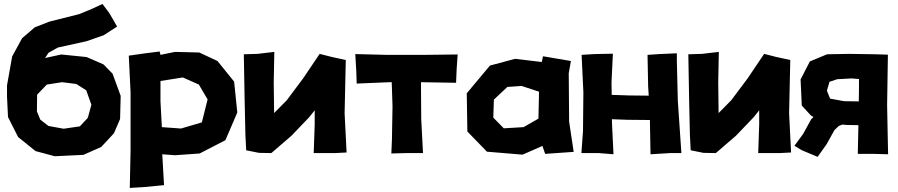

<svg xmlns="http://www.w3.org/2000/svg" viewBox="-20 -755 4431 947"><path d="M286.1 -349.6 356.4 -340.8 405.3 -309.6 430.7 -238.3 413.1 -173.8 374 -131.8 293.9 -120.1 218.8 -133.8 178.7 -165 162.1 -205.1 163.1 -288.1 210.9 -337.9ZM282.2 -486.3 202.1 -468.8 219.7 -495.1 265.6 -520.5 407.2 -551.8 491.2 -581.1 557.6 -624 518.6 -691.4 485.4 -735.4 432.6 -710.9 371.1 -685.5 223.6 -648.4 151.4 -620.1 88.9 -566.4 40 -476.6 14.6 -334V-278.3L19.5 -177.7L69.3 -79.1L155.3 -9.8L250 15.6L391.6 8.8L479.5 -30.3L542 -97.7L572.3 -168L575.2 -282.2L535.2 -391.6L490.2 -437.5L407.2 -473.6Z M615.2 -480.5 624 -299.8V-10.7L620.1 171.9L686.5 168L789.1 158.2L780.3 5.9L842.8 10.7L964.8 2L1091.8 -63.5L1150.4 -200.2L1134.8 -352.5L1052.7 -454.1L962.9 -496.1L842.8 -499L771.5 -484.4L767.6 -501L697.3 -492.2ZM771.5 -255.9V-355.5L881.8 -373L960.9 -337.9L1003.9 -264.6L975.6 -151.4L873 -121.1L778.3 -127.9Z M1182.6 -487.3 1186.5 -266.6 1190.4 -90.8 1194.3 -13.7 1257.8 -1 1318.4 0 1418 -85.9 1504.9 -176.8 1532.2 -210.9V-141.6L1527.3 0H1632.8L1689.5 -2.9L1679.7 -196.3L1685.5 -459L1614.3 -474.6L1556.6 -489.3L1475.6 -369.1L1394.5 -260.7L1332 -197.3L1330.1 -347.7L1333 -499L1250 -489.3Z M1732.4 -488.3 1737.3 -403.3 1739.3 -342.8 1902.3 -349.6H1912.1L1916 -230.5L1913.1 -64.5L1910.2 2L1984.4 0H2066.4L2057.6 -168L2056.6 -310.5V-349.6L2229.5 -346.7L2232.4 -415L2237.3 -486.3L2072.3 -484.4H1886.7Z M2482.4 -326.2 2552.7 -331.1 2638.7 -302.7 2635.7 -169.9 2562.5 -127.9 2464.8 -122.1 2413.1 -174.8 2416 -263.7ZM2652.3 -449.2 2520.5 -464.8 2396.5 -431.6 2282.2 -294.9 2285.2 -106.4 2381.8 -6.8 2557.6 7.8 2655.3 -35.2 2668.9 3.9 2809.6 -5.9 2787.1 -155.3 2785.2 -393.6 2795.9 -454.1 2658.2 -477.5Z M2848.6 -484.4 2857.4 -299.8 2855.5 -108.4 2847.7 0H2933.6L3005.9 5.9L2999 -136.7L2998 -167L3076.2 -164.1L3185.5 -163.1L3188.5 5.9L3286.1 0H3340.8L3323.2 -257.8L3318.4 -456.1V-492.2L3232.4 -488.3L3173.8 -484.4L3176.8 -330.1L3179.7 -283.2L3084 -284.2L2997.1 -287.1L2996.1 -347.7L3002.9 -490.2L2912.1 -488.3Z M3375 -487.3 3378.9 -266.6 3382.8 -90.8 3386.7 -13.7 3450.2 -1 3510.7 0 3610.4 -85.9 3697.3 -176.8 3724.6 -210.9V-141.6L3719.7 0H3825.2L3881.8 -2.9L3872.1 -196.3L3877.9 -459L3806.6 -474.6L3749 -489.3L3668 -369.1L3586.9 -260.7L3524.4 -197.3L3522.5 -347.7L3525.4 -499L3442.4 -489.3Z M4216.8 -321.3 4215.8 -254.9 4143.6 -255.9 4074.2 -268.6 4058.6 -307.6 4071.3 -351.6 4109.4 -364.3 4180.7 -368.2 4216.8 -365.2ZM4359.4 -485.4 4297.9 -487.3 4166 -489.3 4059.6 -487.3 3974.6 -452.1 3928.7 -363.3 3934.6 -234.4 3979.5 -185.5 3992.2 -177.7 3980.5 -166 3941.4 -94.7 3898.4 -36.1 3933.6 -14.6 4012.7 18.6 4056.6 -43 4095.7 -113.3 4117.2 -133.8 4134.8 -140.6 4154.3 -138.7 4213.9 -137.7 4210.9 3.9H4285.2L4360.4 5.9L4358.4 -86.9L4355.5 -237.3Z"/></svg>

Font: MaokenAssortedSans-TC
Style: Regular
Weight: 500
Version: Version 0.83